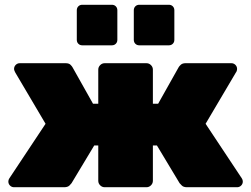

<svg xmlns="http://www.w3.org/2000/svg" viewBox="-20 -785 1053 805"><path d="M39 0Q29 0 22 -7Q15 -14 15 -24Q15 -31 19 -37L171 -266L44 -481Q43 -483 41 -487.5Q39 -492 39 -496Q39 -506 46 -513Q53 -520 63 -520H255Q269 -520 275.5 -513.5Q282 -507 284 -503L370 -350H392V-493Q392 -504 400 -512Q408 -520 419 -520H594Q605 -520 613 -512Q621 -504 621 -493V-350H643L729 -503Q731 -507 738 -513.5Q745 -520 758 -520H950Q960 -520 967 -513Q974 -506 974 -496Q974 -492 972.5 -487.5Q971 -483 969 -481L842 -266L994 -37Q998 -31 998 -24Q998 -14 991 -7Q984 0 974 0H764Q749 0 742 -7.5Q735 -15 733 -17L638 -175H621V-27Q621 -16 613 -8Q605 0 594 0H419Q408 0 400 -8Q392 -16 392 -27V-175H375L280 -17Q279 -15 271.5 -7.5Q264 0 249 0ZM564 -595Q554 -595 547.5 -601.5Q541 -608 541 -618V-742Q541 -752 547.5 -758.5Q554 -765 564 -765H688Q698 -765 704.5 -758.5Q711 -752 711 -742V-618Q711 -608 704.5 -601.5Q698 -595 688 -595ZM325 -595Q315 -595 308.5 -601.5Q302 -608 302 -618V-742Q302 -752 308.5 -758.5Q315 -765 325 -765H449Q459 -765 465.5 -758.5Q472 -752 472 -742V-618Q472 -608 465.5 -601.5Q459 -595 449 -595Z"/></svg>

Font: Rubik Light Black
Style: Regular
Weight: 900
Version: Version 2.104